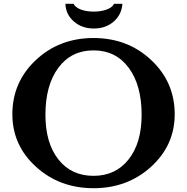

<svg xmlns="http://www.w3.org/2000/svg" viewBox="-20 -980 984 1010"><path d="M899 -379Q899 -216 775 -103Q651 10 472 10Q293 10 169 -103Q45 -216 45 -379Q45 -548 168.5 -664Q292 -780 472 -780Q652 -780 775.5 -664Q899 -548 899 -379ZM472 -55Q588 -55 656.5 -141.5Q725 -228 725 -376Q725 -532 657 -623.5Q589 -715 472 -715Q355 -715 287 -623.5Q219 -532 219 -376Q219 -228 287 -141.5Q355 -55 472 -55ZM580 -960H624Q620 -903 578 -866.5Q536 -830 474 -830Q411 -830 368.5 -867Q326 -904 324 -960H367Q376 -941 405 -930Q434 -919 473 -919Q512 -919 541.5 -930Q571 -941 580 -960Z"/></svg>

Font: Libre Baskerville
Style: Bold
Weight: 700
Designer: Pablo Impallari, Rodrigo Fuenzalida
Foundry: Pablo Impallari, Rodrigo Fuenzalida
Version: Version 1.000